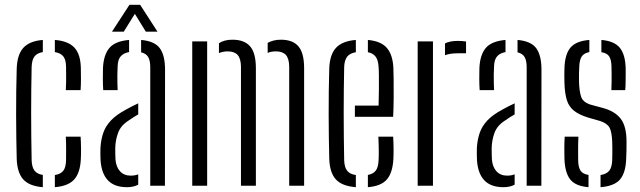

<svg xmlns="http://www.w3.org/2000/svg" viewBox="-20 -772 2662 798"><path d="M49.5 -111.5Q48.5 -151 47.8 -197.5Q47 -244 47 -294.2Q47 -344.5 47.5 -393.8Q48 -443 49.5 -487.5Q51.5 -545 77 -573.2Q102.5 -601.5 158 -606V-555.5Q134 -551.5 123.2 -537.2Q112.5 -523 111.5 -494Q110.5 -447.5 110 -400Q109.5 -352.5 109.5 -303.8Q109.5 -255 110 -205.5Q110.5 -156 111.5 -106Q112.5 -77 123.5 -62.8Q134.5 -48.5 158 -45V6Q101.5 1.5 76.5 -26.5Q51.5 -54.5 49.5 -111.5ZM208 6V-44.5Q232.5 -48.5 243.2 -62.5Q254 -76.5 254.5 -106.5Q254.5 -129 254.8 -151.8Q255 -174.5 253.5 -204H315Q316.5 -183 316.8 -156.2Q317 -129.5 316 -111.5Q313.5 -54.5 288.8 -26.5Q264 1.5 208 6ZM253.5 -397.5Q254.5 -415 254.8 -431.8Q255 -448.5 254.8 -464.5Q254.5 -480.5 254.5 -495Q254 -524 243 -537.8Q232 -551.5 208 -555.5V-606Q264 -601.5 289.5 -573.8Q315 -546 316 -489Q316.5 -467.5 316.5 -444Q316.5 -420.5 315 -397.5Z M398 -105Q397.5 -118.5 397.2 -130.5Q397 -142.5 397.5 -157Q399.5 -191.5 409.2 -219.8Q419 -248 441.5 -271.8Q464 -295.5 504.5 -317Q515.5 -323 528.2 -329.8Q541 -336.5 554.5 -342.5V-296.5Q546 -292 536 -285.5Q526 -279 514.5 -271Q482 -250.5 470.8 -219.8Q459.5 -189 459 -156Q459 -142 459.2 -130.5Q459.5 -119 460 -109Q462.5 -78 479 -60Q495.5 -42 523.5 -42Q541 -42 554.5 -47.5V-4.5Q535.5 6 508 6Q456 6 429 -22Q402 -50 398 -105ZM409 -397.5Q407.5 -422 407.5 -445.2Q407.5 -468.5 408 -489Q410.5 -544 434.5 -572.5Q458.5 -601 516.5 -606V-555.5Q495 -552 482.5 -538.8Q470 -525.5 469 -498Q468 -481 467.8 -461.8Q467.5 -442.5 468 -425.5Q468.5 -408.5 469 -397.5ZM604.5 0V-492.5Q604.5 -520 596 -534.8Q587.5 -549.5 566.5 -554.5V-606Q623 -601 644.5 -571.2Q666 -541.5 666 -482L665.5 0ZM445.5 -640.5 518 -752H562.5L634.5 -640.5H586L540.5 -714.5L494.5 -640.5Z M779 0V-600H841V0ZM1182 0V-495Q1181.5 -529 1168 -543.8Q1154.5 -558.5 1126.5 -558.5Q1106.5 -558.5 1092.5 -552V-594Q1104 -600 1117.2 -603.5Q1130.5 -607 1147.5 -607Q1196 -607 1219.8 -580Q1243.5 -553 1244 -491V0ZM981.5 0V-495Q981 -529 967.5 -543.8Q954 -558.5 926 -558.5Q916 -558.5 906.8 -556.5Q897.5 -554.5 890 -551.5V-592.5Q901 -599.5 914.5 -603.2Q928 -607 946 -607Q995 -607 1019 -580Q1043 -553 1043.5 -491V0Z M1348.5 -111.5Q1347.5 -151 1346.8 -197.5Q1346 -244 1346 -294.2Q1346 -344.5 1346.5 -393.8Q1347 -443 1348.5 -487.5Q1350.5 -545 1376.5 -573.2Q1402.5 -601.5 1459 -606V-555Q1433 -550.5 1422.2 -535.5Q1411.5 -520.5 1410.5 -494Q1409.5 -448 1409 -400.5Q1408.5 -353 1408.5 -304.2Q1408.5 -255.5 1409 -205.8Q1409.5 -156 1410.5 -106Q1411.5 -76.5 1423 -62.2Q1434.5 -48 1459 -44.5V6Q1401 1.5 1375.8 -26.5Q1350.5 -54.5 1348.5 -111.5ZM1509 6V-45Q1531.5 -49 1542 -63.2Q1552.5 -77.5 1553.5 -106.5Q1554.5 -121.5 1554.2 -148.8Q1554 -176 1552.5 -204H1614Q1615.5 -184.5 1615.8 -156Q1616 -127.5 1615 -111.5Q1612 -54.5 1588.2 -26.5Q1564.5 1.5 1509 6ZM1455 -286.5V-333H1553.5Q1554.5 -365 1554.8 -398Q1555 -431 1554.8 -457.2Q1554.5 -483.5 1553.5 -494Q1552 -522.5 1541 -536.8Q1530 -551 1509 -555V-606Q1564 -601 1588.2 -572.5Q1612.5 -544 1615 -489Q1615.5 -478 1616 -444.5Q1616.5 -411 1616.2 -368.2Q1616 -325.5 1614 -286.5Z M1716 0V-600H1779.5V0ZM1829.5 -542.5V-591.5Q1849.5 -602 1882.5 -602Q1890.5 -602 1899 -601.5Q1907.5 -601 1917 -599.5V-550.5H1883Q1850 -550.5 1829.5 -542.5Z M1962.5 -105Q1962 -118.5 1961.8 -130.5Q1961.5 -142.5 1962 -157Q1964 -191.5 1973.8 -219.8Q1983.5 -248 2006 -271.8Q2028.5 -295.5 2069 -317Q2080 -323 2092.8 -329.8Q2105.5 -336.5 2119 -342.5V-296.5Q2110.5 -292 2100.5 -285.5Q2090.5 -279 2079 -271Q2046.5 -250.5 2035.2 -219.8Q2024 -189 2023.5 -156Q2023.5 -142 2023.8 -130.5Q2024 -119 2024.5 -109Q2027 -78 2043.5 -60Q2060 -42 2088 -42Q2105.5 -42 2119 -47.5V-4.5Q2100 6 2072.5 6Q2020.5 6 1993.5 -22Q1966.5 -50 1962.5 -105ZM1973.5 -397.5Q1972 -422 1972 -445.2Q1972 -468.5 1972.5 -489Q1975 -544 1999 -572.5Q2023 -601 2081 -606V-555.5Q2059.5 -552 2047 -538.8Q2034.5 -525.5 2033.5 -498Q2032.5 -481 2032.2 -461.8Q2032 -442.5 2032.5 -425.5Q2033 -408.5 2033.5 -397.5ZM2169 0V-492.5Q2169 -520 2160.5 -534.8Q2152 -549.5 2131 -554.5V-606Q2187.5 -601 2209 -571.2Q2230.5 -541.5 2230.5 -482L2230 0Z M2326 -111.5Q2325.5 -135.5 2325.5 -156.8Q2325.5 -178 2327 -204H2384Q2382.5 -173.5 2382.8 -149Q2383 -124.5 2383 -106Q2383.5 -76.5 2393 -62.5Q2402.5 -48.5 2426 -45V6Q2371.5 1.5 2349.8 -26.5Q2328 -54.5 2326 -111.5ZM2476 6V-44.5Q2501 -48.5 2512.2 -62.5Q2523.5 -76.5 2524.5 -106.5Q2525 -121.5 2525 -134Q2525 -146.5 2525 -158.2Q2525 -170 2524.5 -182.5Q2523 -222.5 2513.8 -240.8Q2504.5 -259 2474.5 -269L2424 -283.5Q2387 -295 2366 -311.5Q2345 -328 2336.2 -355.2Q2327.5 -382.5 2326 -426.5Q2325.5 -447 2325.5 -460Q2325.5 -473 2326 -488Q2327.5 -545.5 2350.5 -573.5Q2373.5 -601.5 2429.5 -606V-555.5Q2407.5 -551.5 2398 -537.5Q2388.5 -523.5 2387.5 -494Q2387 -483 2386.5 -466.5Q2386 -450 2386.5 -433.5Q2387.5 -394 2395.2 -370.2Q2403 -346.5 2436.5 -336.5L2485 -323.5Q2536.5 -309.5 2560.2 -278Q2584 -246.5 2584 -183.5Q2584 -162.5 2583.8 -147.2Q2583.5 -132 2582.5 -110.5Q2580.5 -54 2557 -26.2Q2533.5 1.5 2476 6ZM2521 -397.5Q2522 -415 2522 -433Q2522 -451 2522 -467Q2522 -483 2521.5 -495Q2521 -523.5 2512 -537.5Q2503 -551.5 2479.5 -555V-606Q2533 -601.5 2556 -573.5Q2579 -545.5 2580.5 -487.5Q2580.5 -480 2580.5 -463.8Q2580.5 -447.5 2580.2 -429.5Q2580 -411.5 2578.5 -397.5Z"/></svg>

Font: Big Shoulders Stencil Text Thin Light
Style: Regular
Weight: 300
Version: Version 2.001